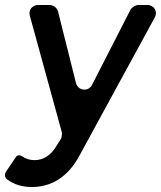

<svg xmlns="http://www.w3.org/2000/svg" viewBox="-36 -552 646 771"><path d="M555 -532H519C509 -532 493 -522 488 -513L334 -212C319 -182 277 -187 269 -219L197 -506C194 -520 178 -532 163 -532H118C93 -532 77 -511 84 -488L212 -22C214 -17 212 0 209 5L192 32C169 72 138 91 103 91C83 91 67 86 50 74C44 70 34 71 29 77L-11 136C-19 147 -18 160 -7 169C21 189 53 199 92 199C172 199 238 157 283 73L585 -481C599 -506 583 -532 555 -532Z"/></svg>

Font: Trueno
Style: RoundIt
Weight: 400
Designer: Julieta Ulanovsky, Jasper
Foundry: Julieta Ulanovsky, Cannot Into Space Fonts
Version: Version 3.001